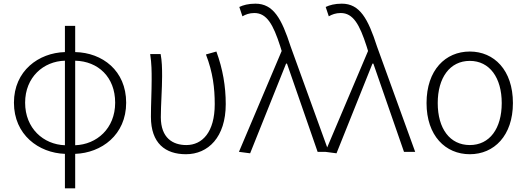

<svg xmlns="http://www.w3.org/2000/svg" viewBox="-20 -828 2873 1047"><path d="M390 -497C515 -494 608 -408 608 -268C608 -127 507 -40 390 -36ZM334 -36C217 -40 117 -128 117 -268C117 -407 217 -494 334 -497ZM390 -687H334V-544C191 -540 56 -442 56 -268C56 -93 191 6 334 11V199H390V11C533 6 668 -92 668 -268C668 -443 538 -541 390 -544Z M994 13C1115 13 1211 -80 1211 -260C1211 -358 1195 -451 1160 -547L1103 -531C1141 -433 1151 -347 1151 -260C1151 -107 1083 -37 996 -37C923 -37 857 -75 857 -189C857 -252 864 -345 864 -412C864 -458 863 -495 856 -533H799C807 -479 807 -438 807 -395C807 -327 803 -259 803 -191C803 -46 882 13 994 13Z M1344 8 1540 -481H1545L1712 0H1773L1565 -574C1516 -726 1471 -808 1373 -808C1334 -808 1306 -800 1285 -790L1302 -739C1319 -749 1340 -757 1367 -757C1435 -757 1470 -694 1508 -576L1516 -550L1283 0Z M1815 8 2011 -481H2016L2183 0H2244L2036 -574C1987 -726 1942 -808 1844 -808C1805 -808 1777 -800 1756 -790L1773 -739C1790 -749 1811 -757 1838 -757C1906 -757 1941 -694 1979 -576L1987 -550L1754 0Z M2542 13C2674 13 2777 -88 2777 -266C2777 -446 2674 -547 2542 -547C2409 -547 2306 -446 2306 -266C2306 -88 2409 13 2542 13ZM2542 -37C2433 -37 2367 -127 2367 -266C2367 -404 2433 -496 2542 -496C2650 -496 2716 -404 2716 -266C2716 -127 2650 -37 2542 -37Z"/></svg>

Font: Noto Sans CJK JP Light
Style: Regular
Weight: 300
Designer: Ryoko NISHIZUKA (kana & ideographs); Paul D. Hunt (Latin, Greek & Cyrillic); Wenlong ZHANG (bopomofo); Sandoll Communica
Foundry: Adobe Systems Incorporated
Version: Version 1.004;PS 1.004;hotconv 1.0.82;makeotf.lib2.5.63406